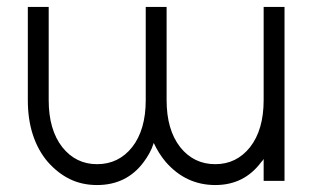

<svg xmlns="http://www.w3.org/2000/svg" viewBox="-20 -520 912 552"><path d="M60 -500V-232Q60 -177 74.5 -132.5Q89 -88 117 -55Q146 -22 181 -5Q216 12 259 12Q344 12 393 -54Q402 -66 409.5 -79.5Q417 -93 422 -109Q429 -94 437.5 -80.5Q446 -67 456 -55Q514 12 599 12Q682 12 731 -54Q733 -56 735 -58.5Q737 -61 738 -63V0H798V-500H738V-232Q738 -147 699 -97Q660 -48 599 -48Q537 -48 498 -97Q459 -147 459 -232V-500H399V-232Q399 -147 360 -97Q321 -48 259 -48Q198 -48 159 -97Q120 -147 120 -232V-500Z"/></svg>

Font: Unageo
Style: Light
Weight: 300
Designer: Richard Sepsi
Foundry: Richard Sepsi
Version: Version 2.000